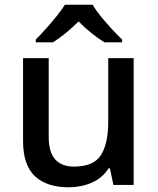

<svg xmlns="http://www.w3.org/2000/svg" viewBox="-20 -786 671 816"><path d="M548 -539V0H462L447 -71H442Q415 -29 369.5 -9.5Q324 10 272 10Q179 10 128.5 -37Q78 -84 78 -187V-539H187V-203Q187 -78 295 -78Q378 -78 409 -127Q440 -176 440 -268V-539ZM374 -766Q386 -744 408.5 -716.5Q431 -689 455.5 -662.5Q480 -636 499 -618V-606H424Q398 -622 369 -645Q340 -668 314 -695Q260 -641 205 -606H132V-618Q151 -637 174.5 -663Q198 -689 220 -716.5Q242 -744 256 -766Z"/></svg>

Font: Noto Sans Thaana Medium
Style: Regular
Weight: 500
Designer: David Williams
Foundry: Google Inc.
Version: Version 3.001; ttfautohint (v1.8.4.7-5d5b)